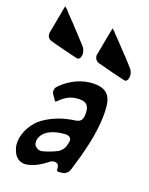

<svg xmlns="http://www.w3.org/2000/svg" viewBox="-192 -1035 878 1130"><g transform="rotate(20 247.5 -470.0)"><path d="M207 -712 208 -717C207 -733 201 -749 191 -761L192 -760L146 -810C137 -820 127 -831 118 -840C102 -858 87 -874 72 -889C61 -900 50 -911 40 -923L31 -933L33 -932L25 -938C19 -944 15 -947 14 -947C15 -947 14 -942 11 -930V-931C9 -916 6 -900 3 -884C0 -870 -3 -856 -5 -842C-8 -828 -10 -814 -13 -799C-13 -797 -14 -795 -14 -794L-16 -782C-16 -781 -17 -779 -17 -777C-19 -772 -19 -770 -19 -765C-19 -750 -11 -732 10 -727L34 -720C81 -708 127 -696 174 -685L178 -684C183 -683 185 -683 187 -683C196 -683 205 -690 207 -709ZM513 -686 514 -690C514 -707 508 -722 498 -734L453 -784C443 -794 433 -804 424 -814C408 -831 393 -847 378 -863C367 -874 357 -885 346 -896L338 -906L331 -911C325 -918 321 -921 321 -921C321 -921 320 -915 318 -904V-905C315 -889 312 -873 309 -858C306 -844 304 -830 301 -816C299 -801 296 -787 293 -773C292 -766 290 -758 289 -750C288 -746 287 -743 287 -739C287 -724 296 -706 316 -700L341 -694C387 -681 433 -670 480 -659L485 -658C489 -657 492 -656 494 -656C502 -656 511 -664 513 -682ZM339 -905 337 -907ZM132 -487C120 -475 119 -462 119 -457V-456C119 -448 121 -442 125 -437L146 -406C149 -402 151 -400 151 -400C153 -400 159 -404 168 -413C199 -444 235 -462 283 -462C328 -462 344 -440 344 -394C344 -362 337 -341 300 -336C236 -327 174 -308 112 -265C64 -232 24 -163 23 -104V-98C23 -81 26 -65 32 -52C45 -13 73 7 107 7C153 4 201 -23 239 -54C249 -62 259 -66 269 -66C288 -66 298 -55 298 -34C298 -23 302 -18 307 -18H312L334 -20C353 -22 371 -38 376 -58C411 -172 447 -304 447 -424C447 -508 437 -577 333 -577C259 -577 187 -543 132 -487ZM305 -181V-182C302 -163 286 -145 271 -135C236 -115 181 -98 171 -98C161 -98 153 -100 147 -104L150 -103C133 -110 125 -122 125 -141V-147C135 -216 215 -236 271 -240H275C299 -240 311 -230 311 -211C311 -207 310 -203 309 -199Z"/></g></svg>

Font: Bangerz
Style: Regular
Weight: 400
Designer: vernon adams
Foundry: Vernon Adams
Version: Version 2.10;December 28, 2023;FontCreator 13.0.0.2683 64-bi